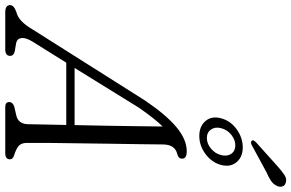

<svg xmlns="http://www.w3.org/2000/svg" viewBox="-240 -922 1136 749"><g transform="rotate(90 328.5 -548.0)"><path d="M116 -105Q100.5 -79 103 -62.5Q105.5 -46 122.5 -42.5L155 -37Q172.5 -32.5 172.5 -19Q172.5 0 147 0H2.5Q-25.5 0 -25.5 -19Q-25.5 -34 2 -43.5Q37 -51.5 68 -104.5L346.5 -545Q403 -628.5 451 -668.2Q499 -708 544.5 -708Q573.5 -708 573.5 -690Q573.5 -675.5 555.5 -671Q518.5 -662.5 518 -615.5Q518 -583 517 -528.2Q516 -473.5 515.2 -409Q514.5 -344.5 513.5 -280.8Q512.5 -217 512 -165Q511.5 -113 512 -84.5Q512 -62.5 524 -52.2Q536 -42 560.5 -34.5Q576 -30 576 -18Q576 0 551.5 0H371.5Q352.5 0 352.5 -16Q352.5 -28.5 370 -35L406.5 -43.5Q437.5 -51.5 439 -87.5Q439.5 -111 440.2 -150.5Q441 -190 442 -238H199ZM376 -523.5 219.5 -270.5H442.5Q444 -330.5 445 -394.2Q446 -458 446.8 -515.5Q447.5 -573 448 -614Q434.5 -600.5 416.5 -578Q398.5 -555.5 376 -523.5ZM600 -1059.5Q621.5 -1079 637.2 -1089.2Q653 -1099.5 668 -1094Q679.5 -1090.5 682.2 -1079.8Q685 -1069 678.5 -1057.5Q672 -1044.5 658.5 -1035.8Q645 -1027 625.5 -1018.5L518.5 -960.5Q507 -956 502.5 -963Q500.5 -966.5 503.8 -971.2Q507 -976 511 -979.5ZM485 -757Q447 -757 426.5 -781.2Q406 -805.5 416 -842Q425.5 -878.5 458.5 -902.5Q491.5 -926.5 529.5 -926.5Q567 -926.5 587.2 -902.2Q607.5 -878 598 -842Q588.5 -806 555.8 -781.5Q523 -757 485 -757ZM521.5 -897.5Q500 -897.5 480.2 -881.8Q460.5 -866 454.5 -842Q448.5 -818.5 459.8 -802.5Q471 -786.5 493 -786.5Q515 -786.5 534.2 -802.5Q553.5 -818.5 559.5 -842Q565.5 -865.5 554.5 -881.5Q543.5 -897.5 521.5 -897.5Z"/></g></svg>

Font: Fraunces 9pt S050 Light
Style: Italic
Weight: 300
Italic angle: -16°
Version: Version 1.000; ttfautohint (v1.8.3)